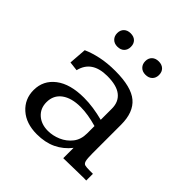

<svg xmlns="http://www.w3.org/2000/svg" viewBox="-174 -747 881 881"><g transform="rotate(45 267.0 -306.0)"><path d="M198.2 10.3Q128.4 10.3 86.4 -27.3Q44.4 -64.9 44.4 -123Q44.4 -185.5 94.2 -223.6Q144 -261.7 233.4 -261.7Q263.7 -261.7 295.2 -257.1Q326.7 -252.4 358.9 -244.1V-316.4Q358.9 -360.4 329.3 -384Q299.8 -407.7 238.8 -407.7Q138.7 -407.7 119.6 -326.7L74.7 -332L81.1 -418Q112.3 -432.1 154.3 -441.2Q196.3 -450.2 248 -450.2Q351.6 -450.2 396.2 -412.6Q440.9 -375 440.9 -294.4V-109.4Q440.9 -75.7 444.3 -62Q447.8 -48.3 457.5 -45.9Q467.3 -43.5 486.8 -43.5H508.8V0Q501 -0.5 493.2 -0.5Q485.4 -0.5 477.5 -0.2Q469.7 0 461.9 0Q435.5 0.5 410.2 1Q384.8 1.5 361.8 2V-64.9Q332.5 -27.8 292.2 -8.8Q252 10.3 198.2 10.3ZM223.1 -36.6Q254.9 -36.6 286.1 -50Q317.4 -63.5 338.1 -89.8Q358.9 -116.2 358.9 -155.8V-203.6Q329.6 -211.9 303.2 -216.3Q276.9 -220.7 252 -220.7Q193.4 -220.7 159.4 -195.6Q125.5 -170.4 125.5 -125.5Q125.5 -85.4 152.8 -61Q180.2 -36.6 223.1 -36.6ZM175.3 -535.2Q155.3 -535.2 143.1 -547.4Q130.9 -559.6 130.9 -579.1Q130.9 -598.6 143.1 -610.4Q155.3 -622.1 175.8 -622.1Q196.3 -622.1 208.3 -610.4Q220.2 -598.6 220.2 -578.6Q220.2 -559.1 208.3 -547.1Q196.3 -535.2 175.3 -535.2ZM357.4 -535.2Q337.4 -535.2 325.2 -547.4Q313 -559.6 313 -579.1Q313 -598.6 325.2 -610.4Q337.4 -622.1 357.9 -622.1Q378.4 -622.1 390.6 -610.4Q402.8 -598.6 402.8 -578.6Q402.8 -559.1 390.6 -547.1Q378.4 -535.2 357.4 -535.2Z"/></g></svg>

Font: Kameron
Style: Regular
Weight: 400
Designer: Vernon Adams
Foundry: Vernon Adams
Version: Version 1.100